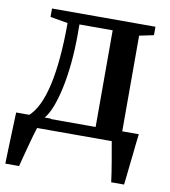

<svg xmlns="http://www.w3.org/2000/svg" viewBox="-81 -602 753 851"><g transform="rotate(10 296.0 -176.5)"><path d="M47.5 0V-46.5L64 -48.5Q89 -70 107.8 -108.5Q126.5 -147 138.8 -201.8Q151 -256.5 157.2 -326.8Q163.5 -397 163.5 -481.5L84.5 -495V-533H550V-495L485.5 -481.5V0ZM134.5 -49.5H366V-484.5H216.5V-440.5Q216.5 -370 210.2 -307.5Q204 -245 192.8 -193.8Q181.5 -142.5 166.8 -105.5Q152 -68.5 134.5 -49.5ZM0 180Q1 146 2.2 107.5Q3.5 69 5 28.5Q6.5 -12 8 -51.5H165L112.5 -4Q107.5 10.5 100.5 35.2Q93.5 60 86 88Q78.5 116 72 140.8Q65.5 165.5 62 180ZM476.5 180Q474 160 470.2 135Q466.5 110 462 84.5Q457.5 59 453.5 36.5Q449.5 14 447 -1L412 -51H560Q557.5 -32 555 -8.5Q552.5 15 549.8 40.5Q547 66 544.2 91.2Q541.5 116.5 539 139.5Q536.5 162.5 534.5 180Z"/></g></svg>

Font: Merriweather 72pt SemiBold
Style: Regular
Weight: 600
Version: Version 2.100